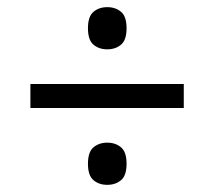

<svg xmlns="http://www.w3.org/2000/svg" viewBox="-20 -626 599 537"><path d="M280 -488Q257 -488 241.5 -501Q226 -514 226 -547Q226 -580 241.5 -593Q257 -606 280 -606Q303 -606 318.5 -593Q334 -580 334 -547Q334 -514 318.5 -501Q303 -488 280 -488ZM65 -324V-391H494V-324ZM280 -109Q257 -109 241.5 -122Q226 -135 226 -168Q226 -201 241.5 -214Q257 -227 280 -227Q303 -227 318.5 -214Q334 -201 334 -168Q334 -135 318.5 -122Q303 -109 280 -109Z"/></svg>

Font: Noto Serif Tibetan SemiBold
Style: Regular
Weight: 600
Designer: Monotype Design Team
Foundry: Monotype Imaging Inc.
Version: Version 2.103; ttfautohint (v1.8.4.7-5d5b)